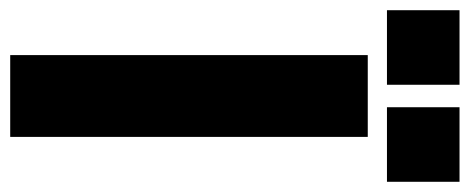

<svg xmlns="http://www.w3.org/2000/svg" viewBox="-335 -628 920 376"><g transform="rotate(90 125.0 -440.0)"><path d="M44.9 -700.2H205.1V0H44.9ZM-43 -737.8V-879.9H103V-737.8ZM147 -737.8V-879.9H293V-737.8Z"/></g></svg>

Font: TASA Explorer
Style: Regular
Weight: 900
Designer: Weizhong Zhang
Foundry: Local Remote
Version: Version 1.000;Glyphs 3.1.2 (3151)